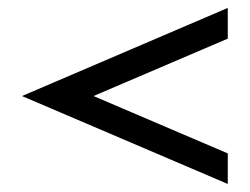

<svg xmlns="http://www.w3.org/2000/svg" viewBox="-20 -536 627 482"><path d="M551.8 -516.1V-439L214.8 -294.9L551.8 -150.9V-74.2L35.2 -294.9Z"/></svg>

Font: Arcon-Regular
Style: Regular
Weight: 400
Designer: M. Zarth
Foundry: martin zarth - visuelle & digitale kommunikation
Version: Version 1.131;PS 001.131;hotconv 1.0.70;makeotf.lib2.5.58329